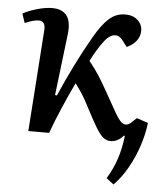

<svg xmlns="http://www.w3.org/2000/svg" viewBox="-52 -571 684 809"><g transform="rotate(5 290.0 -166.0)"><path d="M188 -160Q215 -223 249 -291.5Q283 -360 315 -415Q346 -470 376 -497.5Q406 -525 446 -525Q478 -525 498 -507Q518 -489 518 -462Q518 -438 503 -419Q488 -400 463 -389L444 -414Q429 -434 412 -434Q386 -434 360 -397Q336 -365 312 -317Q337 -286 354.5 -259Q372 -232 393 -194Q425 -136 441.5 -108Q458 -80 468 -71.5Q478 -63 488 -63Q498 -63 509.5 -73Q521 -83 532 -94L580 -78Q575 -32 558.5 18.5Q542 69 516 115Q490 161 458 193L427 169Q453 126 467.5 82Q482 38 488 -15L484 -16Q460 12 429 12Q413 12 398.5 0.5Q384 -11 365.5 -42Q347 -73 318 -129Q306 -153 293 -173.5Q280 -194 262 -218Q235 -162 210.5 -104.5Q186 -47 169 0H81L111 -429Q114 -468 84 -468Q74 -468 60.5 -464.5Q47 -461 26 -452L13 -491Q38 -505 73.5 -515Q109 -525 136 -525Q224 -525 211 -420L180 -161Z"/></g></svg>

Font: Literata 36pt Medium
Style: Italic
Weight: 500
Italic angle: -2°
Designer: Latin by Veronika Burian and Jose Scaglione. Greek by Irene Vlachou. Cyrillic by Vera Evstafieva
Foundry: TypeTogether
Version: Version 3.002